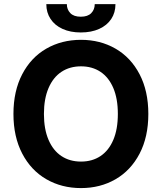

<svg xmlns="http://www.w3.org/2000/svg" viewBox="-20 -912 793 941"><path d="M377 9.8Q282.2 9.8 207 -33.7Q131.8 -77.1 88.9 -159.4Q45.9 -241.7 45.9 -353.5Q45.9 -465.8 88.9 -548.1Q131.8 -630.4 207 -673.6Q282.2 -716.8 377 -716.8Q471.2 -716.8 546.1 -673.6Q621.1 -630.4 664.1 -548.1Q707 -465.8 707 -353.5Q707 -241.2 664.1 -158.9Q621.1 -76.7 546.1 -33.4Q471.2 9.8 377 9.8ZM377 -586.9Q321.8 -586.9 281 -559.8Q240.2 -532.7 217.8 -480.2Q195.3 -427.7 195.3 -353.5Q195.3 -279.3 217.8 -226.8Q240.2 -174.3 281 -147.2Q321.8 -120.1 377 -120.1Q432.1 -120.1 472.7 -147.2Q513.2 -174.3 535.4 -226.6Q557.6 -278.8 557.6 -353.5Q557.6 -428.2 535.4 -480.5Q513.2 -532.7 472.7 -559.8Q432.1 -586.9 377 -586.9ZM376 -752.9Q324.7 -752.9 286.6 -770.3Q248.5 -787.6 227.8 -819.1Q207 -850.6 207 -891.6H307.6Q307.6 -865.7 324.5 -847.9Q341.3 -830.1 376 -830.1Q410.2 -830.1 427.2 -847.7Q444.3 -865.2 444.3 -891.6H545.9Q545.9 -850.1 525.1 -818.8Q504.4 -787.6 466.1 -770.3Q427.7 -752.9 376 -752.9Z"/></svg>

Font: WEMIX Pretendard
Style: Bold
Weight: 700
Designer: Base glyphs from Inter by Rasmus Andersson; Hangeul glyphs from Noto Sans CJK(Source Han Sans) by Jang Soo-young and Kan
Foundry: Kil Hyung-jin
Version: Version 1.000